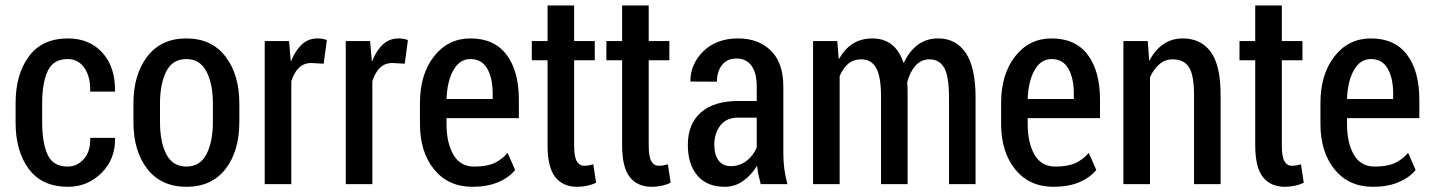

<svg xmlns="http://www.w3.org/2000/svg" viewBox="-20 -680 5293 709"><path d="M230 -64.9Q265.1 -64.9 290 -93.3Q314.9 -121.6 313 -170.9H404.8Q406.7 -92.8 355 -41.5Q303.2 9.8 231.4 9.8Q135.3 9.8 86.4 -55.9Q37.6 -121.6 37.6 -227.1V-299.8Q37.6 -405.3 86.7 -471.7Q135.7 -538.1 231 -538.1Q310.5 -538.1 358.4 -485.1Q406.2 -432.1 404.8 -341.8H313Q314.5 -396.5 291.7 -429.2Q269 -461.9 230 -461.9Q176.3 -461.9 156 -417.2Q135.7 -372.6 135.7 -299.8V-227.1Q135.7 -152.8 155.8 -108.9Q175.8 -64.9 230 -64.9Z M472.7 -297.4Q472.7 -404.8 523.9 -471.4Q575.2 -538.1 668 -538.1Q761.2 -538.1 812.5 -471.4Q863.8 -404.8 863.8 -297.4V-230Q863.8 -121.6 812.7 -55.9Q761.7 9.8 668.9 9.8Q575.2 9.8 523.9 -56.2Q472.7 -122.1 472.7 -230ZM570.8 -230Q570.8 -155.8 594.2 -110.4Q617.7 -64.9 668.9 -64.9Q718.8 -64.9 742.4 -110.6Q766.1 -156.2 766.1 -230V-297.4Q766.1 -370.6 742.2 -416.3Q718.3 -461.9 668 -461.9Q617.2 -461.9 594 -416.3Q570.8 -370.6 570.8 -297.4Z M1175.3 -444.8 1129.9 -447.3Q1102.1 -447.3 1084 -429.9Q1065.9 -412.6 1055.7 -379.9V0H957.5V-528.3H1047.4L1053.7 -454.6H1055.2Q1070.8 -494.1 1095 -516.1Q1119.1 -538.1 1152.3 -538.1Q1161.6 -538.1 1171.1 -536.4Q1180.7 -534.7 1187 -532.2Z M1474.6 -444.8 1429.2 -447.3Q1401.4 -447.3 1383.3 -429.9Q1365.2 -412.6 1355 -379.9V0H1256.8V-528.3H1346.7L1353 -454.6H1354.5Q1370.1 -494.1 1394.3 -516.1Q1418.5 -538.1 1451.7 -538.1Q1460.9 -538.1 1470.5 -536.4Q1480 -534.7 1486.3 -532.2Z M1724.6 9.8Q1635.3 9.8 1583 -54.4Q1530.8 -118.7 1530.8 -222.7V-299.8Q1530.8 -405.3 1582.5 -471.7Q1634.3 -538.1 1717.3 -538.1Q1805.2 -538.1 1850.6 -477.8Q1896 -417.5 1896 -312V-243.7H1628.9V-222.7Q1628.9 -152.3 1654.3 -108.6Q1679.7 -64.9 1731 -64.9Q1777.8 -64.9 1805.9 -78.1Q1834 -91.3 1854.5 -115.7L1882.3 -52.2Q1858.4 -23.4 1818.6 -6.8Q1778.8 9.8 1724.6 9.8ZM1717.3 -461.9Q1677.2 -461.9 1654.3 -420.9Q1631.3 -379.9 1628.9 -314.5H1799.3V-334.5Q1799.3 -391.6 1779.1 -426.8Q1758.8 -461.9 1717.3 -461.9Z M2100.1 -659.7V-528.3H2176.3V-457.5H2100.1V-143.1Q2100.1 -101.1 2109.9 -84.5Q2119.6 -67.9 2136.2 -67.9Q2146 -67.9 2154.3 -69.3Q2162.6 -70.8 2170.9 -73.2L2181.2 -5.4Q2168 1.5 2149.7 5.6Q2131.3 9.8 2111.8 9.8Q2058.6 9.8 2030.3 -26.1Q2002 -62 2002 -143.1V-457.5H1943.8V-528.3H2002V-659.7Z M2375.5 -659.7V-528.3H2451.7V-457.5H2375.5V-143.1Q2375.5 -101.1 2385.3 -84.5Q2395 -67.9 2411.6 -67.9Q2421.4 -67.9 2429.7 -69.3Q2438 -70.8 2446.3 -73.2L2456.5 -5.4Q2443.4 1.5 2425 5.6Q2406.7 9.8 2387.2 9.8Q2334 9.8 2305.7 -26.1Q2277.3 -62 2277.3 -143.1V-457.5H2219.2V-528.3H2277.3V-659.7Z M2789.1 0Q2784.2 -18.1 2780.8 -34.4Q2777.3 -50.8 2775.9 -66.4L2774.9 -66.9Q2754.4 -33.2 2724.1 -11.7Q2693.8 9.8 2656.2 9.8Q2590.8 9.8 2555.4 -31.5Q2520 -72.8 2520 -145Q2520 -222.2 2568.1 -264.6Q2616.2 -307.1 2706.5 -307.1H2774.4V-361.3Q2774.4 -410.6 2755.1 -437.3Q2735.8 -463.9 2699.2 -463.9Q2665.5 -463.9 2646.5 -440.2Q2627.4 -416.5 2627.4 -378.4L2529.3 -378.9Q2529.3 -443.8 2577.6 -491Q2626 -538.1 2705.6 -538.1Q2781.2 -538.1 2826.9 -492.9Q2872.6 -447.8 2872.6 -360.4V-115.2Q2872.6 -85 2876.2 -56.9Q2879.9 -28.8 2887.7 0ZM2678.7 -66.4Q2710.9 -66.4 2736.3 -85.7Q2761.7 -105 2774.4 -135.3V-245.6H2705.1Q2662.6 -245.6 2640.1 -216.8Q2617.7 -188 2617.7 -145.5Q2617.7 -109.4 2633.3 -87.9Q2648.9 -66.4 2678.7 -66.4Z M3071.8 -528.3 3077.1 -463.4 3078.6 -462.9Q3098.6 -499 3129.2 -518.6Q3159.7 -538.1 3202.1 -538.1Q3243.2 -538.1 3272.2 -515.9Q3301.3 -493.7 3316.9 -446.8Q3336.9 -490.2 3368.7 -514.2Q3400.4 -538.1 3444.8 -538.1Q3509.8 -538.1 3546.1 -484.9Q3582.5 -431.6 3582.5 -318.8V0H3484.4V-319.3Q3484.4 -399.4 3466.3 -430.2Q3448.2 -460.9 3411.6 -460.9Q3380.9 -460.4 3360.6 -437.5Q3340.3 -414.6 3330.1 -376.5Q3330.6 -367.2 3331.1 -357.9Q3331.5 -348.6 3331.5 -338.9V0H3233.4V-321.8Q3233.4 -397.9 3215.3 -429.4Q3197.3 -460.9 3160.2 -460.9Q3131.8 -460.9 3112.5 -444.8Q3093.3 -428.7 3080.6 -399.4V0H2982.4V-528.3Z M3870.6 9.8Q3781.2 9.8 3729 -54.4Q3676.8 -118.7 3676.8 -222.7V-299.8Q3676.8 -405.3 3728.5 -471.7Q3780.3 -538.1 3863.3 -538.1Q3951.2 -538.1 3996.6 -477.8Q4042 -417.5 4042 -312V-243.7H3774.9V-222.7Q3774.9 -152.3 3800.3 -108.6Q3825.7 -64.9 3877 -64.9Q3923.8 -64.9 3951.9 -78.1Q3980 -91.3 4000.5 -115.7L4028.3 -52.2Q4004.4 -23.4 3964.6 -6.8Q3924.8 9.8 3870.6 9.8ZM3863.3 -461.9Q3823.2 -461.9 3800.3 -420.9Q3777.3 -379.9 3774.9 -314.5H3945.3V-334.5Q3945.3 -391.6 3925 -426.8Q3904.8 -461.9 3863.3 -461.9Z M4218.3 -528.3 4223.6 -457H4225.1Q4245.1 -495.6 4276.1 -516.8Q4307.1 -538.1 4347.2 -538.1Q4414.6 -538.1 4450.9 -488.5Q4487.3 -439 4487.3 -330.1V0H4389.2V-329.1Q4389.2 -402.8 4370.4 -431.9Q4351.6 -460.9 4310.5 -460.9Q4282.7 -460.9 4261.7 -443.4Q4240.7 -425.8 4226.6 -394.5V0H4128.4V-528.3Z M4713.4 -659.7V-528.3H4789.6V-457.5H4713.4V-143.1Q4713.4 -101.1 4723.1 -84.5Q4732.9 -67.9 4749.5 -67.9Q4759.3 -67.9 4767.6 -69.3Q4775.9 -70.8 4784.2 -73.2L4794.4 -5.4Q4781.2 1.5 4762.9 5.6Q4744.6 9.8 4725.1 9.8Q4671.9 9.8 4643.6 -26.1Q4615.2 -62 4615.2 -143.1V-457.5H4557.1V-528.3H4615.2V-659.7Z M5049.8 9.8Q4960.4 9.8 4908.2 -54.4Q4856 -118.7 4856 -222.7V-299.8Q4856 -405.3 4907.7 -471.7Q4959.5 -538.1 5042.5 -538.1Q5130.4 -538.1 5175.8 -477.8Q5221.2 -417.5 5221.2 -312V-243.7H4954.1V-222.7Q4954.1 -152.3 4979.5 -108.6Q5004.9 -64.9 5056.2 -64.9Q5103 -64.9 5131.1 -78.1Q5159.2 -91.3 5179.7 -115.7L5207.5 -52.2Q5183.6 -23.4 5143.8 -6.8Q5104 9.8 5049.8 9.8ZM5042.5 -461.9Q5002.4 -461.9 4979.5 -420.9Q4956.5 -379.9 4954.1 -314.5H5124.5V-334.5Q5124.5 -391.6 5104.2 -426.8Q5084 -461.9 5042.5 -461.9Z"/></svg>

Font: Franco
Style: Regular
Weight: 400
Designer: Google
Version: Version 1.200311; 2013